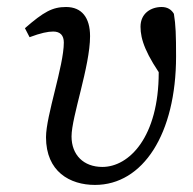

<svg xmlns="http://www.w3.org/2000/svg" viewBox="-20 -507 544 540"><path d="M247.1 13.1C382.2 13.1 475.2 -130.3 475.2 -348.5C475.2 -408.4 474.2 -437.2 469.1 -468.1C462 -480.2 450.8 -487.3 434.7 -487.3C405.3 -487.4 375.2 -470.1 375.2 -431.8C375.2 -396.2 389.3 -354.3 445.4 -276.7L448.8 -345.8L422.4 -381C425.4 -351.1 426.4 -329.1 426.4 -303.2C426.4 -121.6 343.2 -37.5 267.9 -37.5C215 -37.5 181.2 -71.3 181.2 -123.3C181.2 -178.4 233.3 -320.6 233.3 -405.2C233.3 -457.2 210.1 -487.3 165.8 -487.3C127.7 -487.3 103.3 -474 50.1 -427.7L63.2 -402.4C94.8 -414.3 114.8 -418.3 129.6 -418.3C149.5 -418.3 159.5 -407.4 159.5 -387.4C159.5 -321.9 109.4 -181.7 109.4 -121.1C109.4 -24.1 176.8 13.1 247.1 13.1Z"/></svg>

Font: Source Serif Variable
Style: Italic
Weight: 389
Italic angle: -12°
Designer: Frank Grießhammer
Foundry: Adobe Systems Incorporated
Version: Version 3.001;hotconv 1.0.111;makeotfexe 2.5.65597